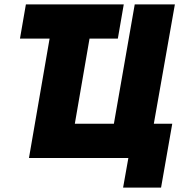

<svg xmlns="http://www.w3.org/2000/svg" viewBox="-20 -720 845 875"><path d="M71 -544H206L112 0H565L541 135H714L765 -156H681L777 -700H594L499 -156H321L388 -544H517L544 -700H98Z"/></svg>

Font: Fixel Text 20240404 ExtraBold
Style: Italic
Weight: 800
Width: 4
Italic angle: -10°
Designer: AlfaBravo + MacPaw
Foundry: Kyrylo Tkachov, Marchela Mozhyna, Serhii Makarenko, Maria Weinstein, Zakhar Kryvoshyya
Version: Version 1.211;Glyphs 3.2 (3225)